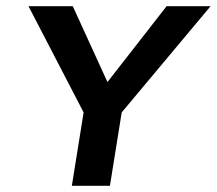

<svg xmlns="http://www.w3.org/2000/svg" viewBox="-20 -600 700 620"><path d="M72 -580 250 -237 212 0H335L373 -237L660 -580H518L327 -335L215 -580Z"/></svg>

Font: Charger Pro
Style: UltraObl
Weight: 900
Designer: Jasper
Foundry: Cannot Into Space Fonts
Version: Version 1.09